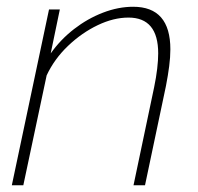

<svg xmlns="http://www.w3.org/2000/svg" viewBox="-20 -548 586 568"><path d="M125 -520H157L130 -390Q159 -431 199 -462Q239 -493 284.5 -510.5Q330 -528 374 -528Q484 -528 484 -402Q484 -379 480.5 -352Q477 -325 471 -294L409 0H375L436 -290Q442 -319 445 -344.5Q448 -370 448 -390Q448 -496 360 -496Q316 -496 269 -473.5Q222 -451 181.5 -412.5Q141 -374 118 -325L49 0H15Z"/></svg>

Font: Raleway ExtraLight
Style: Italic
Weight: 200
Italic angle: -12°
Designer: Matt McInerney, Pablo Impallari, Rodrigo Fuenzalida
Foundry: Matt McInerney, Pablo Impallari, Rodrigo Fuenzalida
Version: Version 4.026